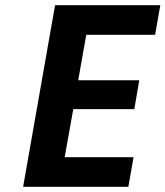

<svg xmlns="http://www.w3.org/2000/svg" viewBox="-20 -719 637 739"><path d="M312 -585 281 -410H516L497 -299H262L229 -114H494L474 0H69L192 -699H597L577 -585Z"/></svg>

Font: Fz Poppins SemBd
Style: Italic
Weight: 600
Italic angle: -10°
Designer: Ninad Kale (Devanagari), Jonny Pinhorn (Latin)
Foundry: Indian Type Foundry
Version: Vit hóa bi Vntype.Com & FontZin.Com